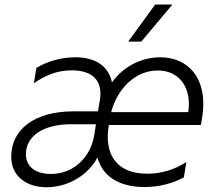

<svg xmlns="http://www.w3.org/2000/svg" viewBox="-20 -802 970 835"><path d="M729.8 -782.3H654.8L537.6 -621.1H594.5ZM677.6 -552.9C595.9 -552.9 517.8 -514.2 467 -443.9C449.2 -527.3 377.8 -552.9 307.9 -552.9C246.1 -552.9 187.1 -535.9 138.1 -506.7L127.5 -440C176.1 -473.4 226.2 -496.1 292.3 -496.1C381.7 -496.1 429 -452.1 414.1 -364.7L405.9 -317.8H299C130.3 -317.8 28.4 -239 28.8 -120.4C28.4 -37.3 93.4 12.4 182.9 12.4C270.2 12.4 360.4 -35.5 403.8 -117.2C424 -40.5 491.1 11.4 609 11.4C677.2 11.4 734.4 -6.7 779.5 -30.5L790.5 -97.3C742.9 -66.1 683.9 -46.5 620.7 -46.5C478 -46.5 432.5 -141.3 453.5 -258.5H853.7L858.3 -285.2C888.8 -467 793 -552.9 677.6 -552.9ZM798.7 -314.3H463.4C489.3 -413 565.7 -495.4 666.5 -495.4C763.1 -495.4 814.3 -416.5 798.7 -314.3ZM201.3 -45.5C133.5 -45.5 92.7 -78.1 92.7 -130.7C92.7 -210.6 168 -261.7 289.8 -261.7H397.4L389.6 -213.1C373.9 -117.9 300.1 -45.5 201.3 -45.5Z"/></svg>

Font: TID UI Light
Style: Italic
Weight: 300
Italic angle: -9.39999°
Designer: The TID Project Authors
Foundry: Bakken & Bæck
Version: Version 1.001;hotconv 1.0.109;makeotfexe 2.5.65596